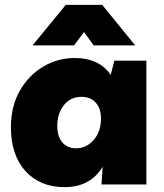

<svg xmlns="http://www.w3.org/2000/svg" viewBox="-20 -760 675 791"><path d="M583 -510V0H398L403 -73Q352 11 246 11Q145 11 85 -55Q25 -121 25 -236Q25 -322 61.5 -386Q98 -450 158 -485.5Q218 -521 287 -521Q340 -521 377.5 -502.5Q415 -484 436 -451L451 -510ZM316 -361Q270 -361 243 -326.5Q216 -292 216 -242Q216 -197 237 -173Q258 -149 294 -149Q335 -149 365.5 -183Q396 -217 396 -272Q396 -313 374.5 -337Q353 -361 316 -361ZM537 -573H366L326 -628L285 -573H114L251 -740H401Z"/></svg>

Font: Livvic Black
Style: Regular
Weight: 900
Designer: Jacques Le Bailly, Baron von Fonthausen
Version: Version 1.001; ttfautohint (v1.8.2)